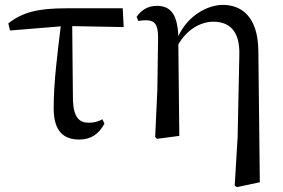

<svg xmlns="http://www.w3.org/2000/svg" viewBox="-20 -557 1161 787"><path d="M305 15C354 15 385 -8 408 -50L400 -68C383 -59 366 -54 344 -54C306 -54 282 -74 279 -145L276 -450L487 -446L483 -523H251C136 -523 72 -507 14 -461L21 -432L229 -449C216 -342 200 -221 200 -113C200 -20 240 15 305 15Z M942 204 951 210 1045 190 1039 -347C1038 -492 967 -537 893 -537C835 -537 752 -497 711 -409C707 -506 674 -533 622 -533C583 -533 556 -512 540 -488L547 -471C558 -473 568 -474 578 -474C614 -474 628 -457 628 -403L625 -189L616 5L624 12L715 0L711 -375C747 -438 805 -468 854 -468C919 -468 964 -432 961 -331L954 6Z"/></svg>

Font: Noto Serif TC Medium
Style: Regular
Weight: 500
Designer: Ryoko NISHIZUKA 西塚涼子 (kana & ideographs); Frank Grießhammer (Latin, Greek & Cyrillic); Wenlong ZHANG 张文龙 (bopomofo); San
Foundry: Adobe
Version: Version 2.001;hotconv 1.1.0;makeotfexe 2.6.0